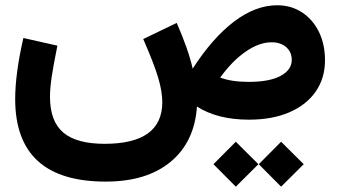

<svg xmlns="http://www.w3.org/2000/svg" viewBox="-20 -450 1274 722"><path d="M782.7 167.5 866.7 83 951.7 167.5 866.7 252ZM953.1 167.5 1037.1 83 1122.1 167.5 1037.1 252ZM1022 -430.2Q1074.7 -430.2 1115.2 -403.8Q1155.8 -377.4 1179 -330.8Q1202.1 -284.2 1202.1 -222.7Q1202.1 -156.7 1167.7 -106.4Q1133.3 -56.2 1069.1 -28.1Q1004.9 0 916 0Q797.9 0 720.7 -49.3Q711.4 84 621.6 158.4Q531.7 232.9 377.4 232.9Q37.1 232.9 37.1 -77.6Q37.1 -125 44.7 -181.9Q52.2 -238.8 67.9 -307.1L195.8 -278.3Q180.7 -203.6 174.3 -160.6Q168 -117.7 168 -85.9Q168 5.9 217.8 48.3Q267.6 90.8 373.5 90.8Q590.3 90.8 590.3 -65.9Q590.3 -106 574.5 -158.9Q558.6 -211.9 518.6 -303.2L644.5 -363.8Q688 -265.1 704.6 -191.9Q778.8 -307.1 859.9 -368.7Q940.9 -430.2 1022 -430.2ZM1001.5 -291Q954.1 -291 902.8 -255.1Q851.6 -219.2 808.1 -158.2Q851.1 -142.1 915 -142.1Q994.1 -142.1 1035.6 -164.8Q1077.1 -187.5 1077.1 -224.6Q1077.1 -254.4 1056.2 -272.7Q1035.2 -291 1001.5 -291Z"/></svg>

Font: Estedad-FD Bold
Style: Regular
Weight: 700
Designer: Amin Abedi
Version: Version 7.3